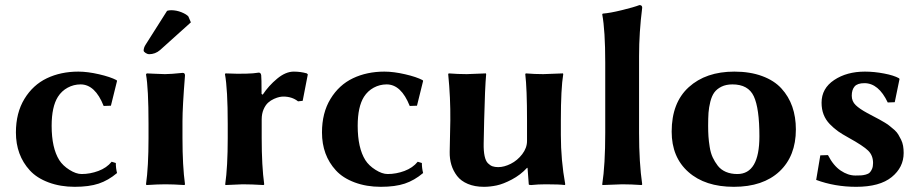

<svg xmlns="http://www.w3.org/2000/svg" viewBox="-20 -718 3581 748"><path d="M293.9 -389.2C331.7 -389.2 361.7 -361.2 383.8 -305.2L412.1 -306.2L436 -402.8L434.1 -405.8C418.1 -414.2 395.3 -421.9 365.7 -428.7C336.1 -435.5 309.2 -439 285.2 -439C239.6 -439 198.7 -430.3 162.6 -413.1C126.5 -395.8 97.3 -369.1 75.2 -332.8C53.1 -296.5 42 -252.9 42 -202.1C42 -142.9 60.1 -93.6 96.2 -54.2C114.4 -34.3 138.8 -18.7 169.4 -7.3C200 4.1 233.9 9.8 271 9.8C308.4 9.8 339.6 5.6 364.5 -2.7C389.4 -11 413.2 -24.7 436 -43.9C432.8 -56.3 431.2 -69.3 431.2 -83L415 -87.9C402 -71.9 384.8 -60 363.3 -52C341.8 -44 320 -40 297.9 -40C283.5 -40 267.7 -45.5 250.5 -56.4C233.2 -67.3 220.1 -79.9 210.9 -94.2C191.1 -125.8 181.2 -170.4 181.2 -228C181.2 -277.2 189.3 -314.8 205.6 -340.8C215.3 -356.1 228 -368 243.7 -376.5C259.3 -384.9 276 -389.2 293.9 -389.2Z M630.9 -675.8 547.9 -544.9C542.3 -536.5 539.6 -528.5 539.6 -521C539.6 -518.1 542.1 -515 547.1 -511.7C552.2 -508.5 556.6 -506.8 560.5 -506.8C576.8 -506.8 591.1 -512.2 603.5 -522.9L723.6 -630.9L713.9 -653.8C709.3 -659.3 700.4 -664.8 687.3 -670.2C674.1 -675.5 660.6 -678.2 647 -678.2C641.1 -678.2 635.7 -677.4 630.9 -675.8ZM558.6 -234.9V-180.2C558.6 -105.3 555.3 -45.2 548.8 0L550.8 2.9C580.7 1 605.3 0 624.5 0C644.4 0 669.1 1 698.7 2.9L700.7 0C694.2 -47.5 690.9 -107.6 690.9 -180.2V-246.1C690.9 -283.2 694.2 -342.4 700.7 -423.8C700.7 -430.7 697.8 -434.1 691.9 -434.1C660.3 -430.8 637.2 -429.2 622.6 -429.2C612.5 -429.2 599 -429.7 582.3 -430.7C565.5 -431.6 555.3 -432.1 551.8 -432.1L548.8 -428.2C555.3 -392.4 558.6 -328 558.6 -234.9Z M1003.4 -349.1 999 -352.1C999 -395 998.5 -419.3 997.6 -424.8C996.6 -431.6 993.5 -435.1 988.3 -435.1C961.9 -430.5 918.6 -429.5 858.4 -432.1L856.4 -429.2C863.6 -390.1 867.2 -325.4 867.2 -234.9V-180.2C867.2 -105.3 863.9 -45.2 857.4 0L858.4 2.9L925.3 0C948.1 0 975.4 1 1007.3 2.9L1009.3 0C1002.8 -47.5 999.5 -107.6 999.5 -180.2V-252.9C999.5 -267.6 1002 -280.5 1006.8 -291.7C1011.7 -303 1017.6 -311.7 1024.4 -317.9C1031.2 -324.1 1038.9 -329 1047.4 -332.8C1055.8 -336.5 1063 -338.9 1068.8 -340.1C1074.7 -341.2 1079.6 -341.8 1083.5 -341.8C1106.3 -341.8 1125.5 -335.6 1141.1 -323.2L1159.2 -325.2L1179.2 -428.2L1175.3 -432.1C1159.3 -436.7 1142.4 -439 1124.5 -439C1103.4 -439 1081.8 -429.9 1059.8 -411.6C1037.8 -393.4 1019 -372.6 1003.4 -349.1Z M1486.3 -389.2C1524.1 -389.2 1554 -361.2 1576.2 -305.2L1604.5 -306.2L1628.4 -402.8L1626.5 -405.8C1610.5 -414.2 1587.7 -421.9 1558.1 -428.7C1528.5 -435.5 1501.6 -439 1477.5 -439C1432 -439 1391.1 -430.3 1355 -413.1C1318.8 -395.8 1289.7 -369.1 1267.6 -332.8C1245.4 -296.5 1234.4 -252.9 1234.4 -202.1C1234.4 -142.9 1252.4 -93.6 1288.6 -54.2C1306.8 -34.3 1331.2 -18.7 1361.8 -7.3C1392.4 4.1 1426.3 9.8 1463.4 9.8C1500.8 9.8 1532 5.6 1556.9 -2.7C1581.8 -11 1605.6 -24.7 1628.4 -43.9C1625.2 -56.3 1623.5 -69.3 1623.5 -83L1607.4 -87.9C1594.4 -71.9 1577.1 -60 1555.7 -52C1534.2 -44 1512.4 -40 1490.2 -40C1475.9 -40 1460.1 -45.5 1442.9 -56.4C1425.6 -67.3 1412.4 -79.9 1403.3 -94.2C1383.5 -125.8 1373.5 -170.4 1373.5 -228C1373.5 -277.2 1381.7 -314.8 1397.9 -340.8C1407.7 -356.1 1420.4 -368 1436 -376.5C1451.7 -384.9 1468.4 -389.2 1486.3 -389.2Z M2033.2 -64H2035.2L2040 0C2040 2 2043.1 2.9 2049.3 2.9C2066.9 1 2085.9 0 2106.4 0C2142.3 0 2166.8 1 2180.2 2.9L2182.1 0C2170.7 -62.5 2165 -126.5 2165 -191.9V-249C2165 -331.7 2168.1 -391.8 2174.3 -429.2L2173.3 -432.1L2096.2 -429.2C2073.4 -429.2 2050.8 -430.2 2028.3 -432.1L2026.4 -429.2C2030.9 -391.8 2033.2 -331.7 2033.2 -249V-168.9C2033.2 -150.7 2026.9 -133.5 2014.4 -117.2C2001.9 -100.9 1987 -88.5 1969.7 -79.8C1952.5 -71.2 1936.2 -66.9 1920.9 -66.9C1912.4 -66.9 1905.1 -68 1898.9 -70.1C1892.7 -72.2 1886.7 -76.2 1880.9 -82C1875 -87.9 1870.7 -97.3 1867.9 -110.4C1865.2 -123.4 1863.9 -139.6 1864.3 -159.2L1866.2 -249C1868.2 -333.7 1870.8 -393.7 1874 -429.2L1873 -432.1L1798.3 -429.2C1775.6 -429.2 1752.1 -430.2 1728 -432.1L1726.1 -429.2C1732.3 -367.4 1735 -307.3 1734.4 -249L1731.9 -126C1731.6 -108.1 1733.8 -91.3 1738.5 -75.7C1743.2 -60.1 1750.7 -45.7 1760.7 -32.5C1770.8 -19.3 1784.8 -9 1802.7 -1.5C1820.6 6 1841.5 9.8 1865.2 9.8C1881.2 9.8 1897.7 8 1914.8 4.4C1931.9 0.8 1951.6 -6.8 1973.9 -18.6C1996.2 -30.3 2016 -45.4 2033.2 -64Z M2337.9 -200.2C2337.9 -117.2 2334 -50.5 2326.2 0L2327.1 2.9L2403.8 0C2426.6 0 2452 1 2480 2.9L2481.9 0C2473.8 -56 2469.7 -122.7 2469.7 -200.2V-500C2469.7 -561.2 2473.8 -623.9 2481.9 -688C2481.9 -694.8 2478.4 -698.2 2471.2 -698.2C2456.9 -692.7 2434.1 -686.1 2402.8 -678.5C2371.6 -670.8 2346.7 -666.3 2328.1 -665L2326.2 -662.1C2334 -619.8 2337.9 -557.1 2337.9 -474.1Z M2596.7 -205.1C2596.7 -138.7 2618.4 -86.3 2661.9 -47.9C2705.3 -9.4 2764.3 9.8 2838.9 9.8C2914.7 9.8 2974 -10.2 3016.6 -50C3059.2 -89.9 3080.6 -144.5 3080.6 -213.9C3080.6 -246.1 3075.9 -275.6 3066.7 -302.2C3057.4 -328.9 3043.3 -352.6 3024.4 -373.3C3005.5 -394 2980.5 -410.1 2949.2 -421.6C2918 -433.2 2881.8 -439 2840.8 -439C2766.9 -439 2707.8 -418.8 2663.3 -378.4C2618.9 -338.1 2596.7 -280.3 2596.7 -205.1ZM2833.5 -389.2C2874.5 -389.2 2902.3 -373.7 2916.7 -342.8C2931.2 -311.8 2938.5 -259.9 2938.5 -187C2938.5 -89 2909.8 -40 2852.5 -40C2835.9 -40 2821.1 -42.8 2808.1 -48.3C2795.1 -53.9 2784.6 -61.8 2776.6 -72C2768.6 -82.3 2762 -93.2 2756.6 -104.7C2751.2 -116.3 2747.3 -129.8 2744.9 -145.3C2742.4 -160.7 2740.8 -174.6 2740 -187C2739.2 -199.4 2738.8 -213.1 2738.8 -228C2738.8 -247.9 2739.3 -264.7 2740.2 -278.6C2741.2 -292.4 2743.6 -306.8 2747.3 -321.8C2751.1 -336.8 2756.3 -348.8 2762.9 -357.9C2769.6 -367 2778.9 -374.5 2790.8 -380.4C2802.7 -386.2 2816.9 -389.2 2833.5 -389.2Z M3175.8 -112.8 3159.7 -17.1C3208.2 0.8 3260.1 9.8 3315.4 9.8C3376.6 9.8 3422.8 -2.8 3453.9 -28.1C3484.9 -53.3 3500.5 -84.6 3500.5 -122.1C3500.5 -131.8 3499.8 -141 3498.3 -149.7C3496.8 -158.3 3494.2 -166.3 3490.5 -173.8C3486.7 -181.3 3483.2 -188 3479.7 -193.8C3476.3 -199.7 3471.2 -205.7 3464.4 -211.9L3446.8 -226.6C3442.5 -230.5 3435.8 -235.2 3426.5 -240.7C3417.2 -246.3 3410.2 -250.3 3405.3 -252.9L3381.3 -265.6L3358.4 -277.8C3338.5 -288.6 3323.6 -298.8 3313.5 -308.6C3303.4 -318.4 3298.3 -330.6 3298.3 -345.2C3298.3 -360.5 3302 -372.5 3309.3 -381.1C3316.7 -389.7 3329.4 -394 3347.7 -394C3384.4 -394 3414.7 -369 3438.5 -318.8L3465.8 -319.8L3484.4 -410.2L3482.4 -413.1C3469.1 -420.6 3449.7 -426.8 3424.3 -431.6C3398.9 -436.5 3374 -439 3349.6 -439C3302.4 -439 3262.5 -428.1 3229.7 -406.2C3197 -384.4 3180.7 -355 3180.7 -317.9C3180.7 -300.9 3183.3 -285.6 3188.7 -271.7C3194.1 -257.9 3202.1 -245.5 3212.6 -234.6C3223.2 -223.7 3234.2 -214.2 3245.6 -206.1C3255.4 -199.2 3269 -190.9 3286.6 -181.2C3324.4 -160.3 3349.6 -143.6 3362.3 -131.1C3375 -118.6 3381.3 -102.5 3381.3 -83C3381.3 -73.9 3380 -66.2 3377.4 -60.1C3374.8 -53.9 3371.7 -49.1 3368.2 -45.7C3364.6 -42.2 3359.5 -39.6 3352.8 -37.8C3346.1 -36.1 3340 -35 3334.5 -34.7C3328.9 -34.3 3321.6 -34.2 3312.5 -34.2C3293.3 -34.2 3274.2 -40.6 3255.1 -53.5C3236.1 -66.3 3219.6 -86.4 3205.6 -113.8Z"/></svg>

Font: Linux Biolinum G
Style: Bold
Weight: 700
Designer: Philipp H. Poll
Foundry: Philipp H. Poll
Version: Version 1.1.0